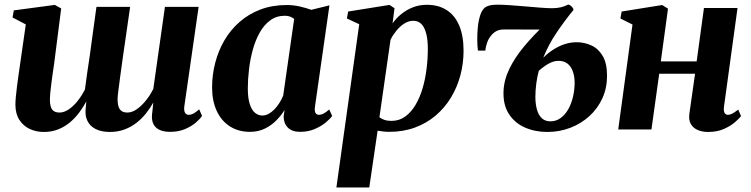

<svg xmlns="http://www.w3.org/2000/svg" viewBox="-20 -567 3290 841"><path d="M217 -287Q214 -267.5 210.8 -244.8Q207.5 -222 204.8 -200.2Q202 -178.5 200.2 -160.5Q198.5 -142.5 198.5 -132Q198.5 -101 208.2 -87.5Q218 -74 240.5 -74Q260.5 -74 281 -87.8Q301.5 -101.5 319.8 -124.5Q338 -147.5 352 -175Q356.5 -210 362.2 -249.5Q368 -289 373.5 -325Q378 -358 383 -395.5Q388 -433 393.2 -469.5Q398.5 -506 402.5 -537H550Q542.5 -483.5 534.5 -429.5Q526.5 -375.5 519.5 -325.8Q512.5 -276 507 -235.5Q501.5 -195 498.2 -168.2Q495 -141.5 495 -133.5Q495 -101.5 505.2 -87.8Q515.5 -74 537.5 -74Q558.5 -74 579.5 -88.8Q600.5 -103.5 619.2 -127Q638 -150.5 651.5 -177.5L702.5 -537H850L787 -98.5Q785.5 -80 791.2 -72Q797 -64 807 -64Q816.5 -64 826.5 -69.2Q836.5 -74.5 852.5 -88L865 -59.5Q856.5 -46 837.5 -29.8Q818.5 -13.5 790.2 -1.5Q762 10.5 725.5 10.5Q681 10.5 660.8 -11Q640.5 -32.5 647 -75L651.5 -118Q638 -93.5 619.5 -70.2Q601 -47 577.5 -28.8Q554 -10.5 525 0.2Q496 11 461.5 11Q424 11 399 -1.8Q374 -14.5 362.8 -37.8Q351.5 -61 355.5 -93L358 -122.5Q345 -98.5 327.5 -74.8Q310 -51 287 -31.5Q264 -12 235.2 -0.5Q206.5 11 171.5 11Q139 11 111 -1.8Q83 -14.5 65.5 -40.8Q48 -67 47.5 -107Q47.5 -123 49.5 -144.2Q51.5 -165.5 54.5 -189Q57.5 -212.5 60.8 -235.8Q64 -259 67 -279L93 -460L35 -490.5L40.5 -521.5L220 -545.5L248 -530Z M1359.5 -99Q1357 -79.5 1362.2 -71.8Q1367.5 -64 1377.5 -64Q1386 -64 1396.8 -69.2Q1407.5 -74.5 1422 -87.5L1435 -59Q1426 -46.5 1406.5 -30.2Q1387 -14 1358.5 -1.8Q1330 10.5 1294.5 10.5Q1258.5 10.5 1240.2 -8.8Q1222 -28 1222.5 -58L1226.5 -85.5Q1213 -63 1191.5 -40.8Q1170 -18.5 1140.8 -4Q1111.5 10.5 1075 10.5Q1024 10.5 986.5 -13.8Q949 -38 929 -81.8Q909 -125.5 909 -184Q909 -239.5 922.8 -292.2Q936.5 -345 963.2 -390.8Q990 -436.5 1029.8 -471.2Q1069.5 -506 1121.2 -525.5Q1173 -545 1236 -545Q1265.5 -545 1293.8 -538.5Q1322 -532 1343.5 -524L1423 -543.5ZM1268.5 -484Q1262 -489.5 1251.8 -493.8Q1241.5 -498 1228 -498Q1191 -498 1164 -478.2Q1137 -458.5 1118 -425Q1099 -391.5 1087.5 -349.8Q1076 -308 1070.8 -264Q1065.5 -220 1065.5 -179.5Q1065.5 -138 1073.8 -111.8Q1082 -85.5 1096.5 -73.2Q1111 -61 1129.5 -61Q1143 -61 1156 -68Q1169 -75 1181 -87Q1193 -99 1203.2 -115Q1213.5 -131 1220.5 -148.5Z M1453.5 254 1553.5 -461 1499.5 -486 1505 -516.5 1686 -545.5 1708 -531 1699.5 -464.5Q1714.5 -486.5 1737.2 -505Q1760 -523.5 1788.2 -534.8Q1816.5 -546 1849.5 -546Q1900 -546 1936 -523.2Q1972 -500.5 1991.2 -455.5Q2010.5 -410.5 2010.5 -344.5Q2010.5 -289 1996.5 -236.8Q1982.5 -184.5 1955.2 -139.5Q1928 -94.5 1888.2 -60.8Q1848.5 -27 1797.2 -8.2Q1746 10.5 1684.5 10.5Q1672.5 10.5 1659.5 9Q1646.5 7.5 1634 5.5L1597.5 254ZM1642 -53.5Q1651.5 -46 1664.2 -41.8Q1677 -37.5 1694.5 -37.5Q1729 -37.5 1755 -56.5Q1781 -75.5 1800 -107.5Q1819 -139.5 1831 -180.2Q1843 -221 1848.5 -265.8Q1854 -310.5 1854 -353.5Q1854 -390 1847.5 -417.5Q1841 -445 1827 -460.5Q1813 -476 1790.5 -476Q1769 -476 1749.5 -463Q1730 -450 1714.8 -430.8Q1699.5 -411.5 1690.5 -392.5Z M2106 -345.5H2073.5Q2071 -362.5 2070.5 -390.5Q2070 -418.5 2073 -448.5Q2076 -478.5 2084.2 -502.5Q2092.5 -526.5 2107 -536Q2114 -540.5 2126.2 -543.5Q2138.5 -546.5 2159.5 -546.5Q2183 -546.5 2214.8 -544.2Q2246.5 -542 2281 -539Q2315.5 -536 2346.5 -533.5Q2377.5 -531 2398.5 -531Q2419.5 -531 2437 -535.2Q2454.5 -539.5 2467.5 -546.5Q2471 -548 2477.2 -543.8Q2483.5 -539.5 2488 -533.8Q2492.5 -528 2491.5 -523Q2449 -470.5 2415.8 -420.8Q2382.5 -371 2359.5 -314Q2380.5 -335 2404 -350Q2427.5 -365 2453 -373.5Q2478.5 -382 2506 -382Q2539.5 -382 2570 -368.2Q2600.5 -354.5 2619.8 -322.2Q2639 -290 2639 -235Q2639 -181.5 2618.5 -136.5Q2598 -91.5 2561.8 -58.5Q2525.5 -25.5 2478.2 -7.2Q2431 11 2377 11Q2323.5 11 2279.2 -8.5Q2235 -28 2209.2 -67.5Q2183.5 -107 2185.5 -166Q2187 -215.5 2210.8 -264.8Q2234.5 -314 2275 -362.8Q2315.5 -411.5 2366 -459L2356 -437.5Q2348 -437.5 2333 -437.5Q2318 -437.5 2299 -437.5Q2280 -437.5 2259.8 -437.8Q2239.5 -438 2221 -438Q2202.5 -438 2189 -438Q2168.5 -438 2155.2 -431.2Q2142 -424.5 2132 -412Q2120.5 -399.5 2113.8 -380.5Q2107 -361.5 2106 -345.5ZM2390.5 -35.5Q2416 -35.5 2436 -50.2Q2456 -65 2469.5 -89.2Q2483 -113.5 2490 -143.8Q2497 -174 2497 -204.5Q2497 -231.5 2489.5 -253.2Q2482 -275 2466.5 -287.8Q2451 -300.5 2427 -300.5Q2411 -300.5 2395.8 -294.2Q2380.5 -288 2366.5 -278Q2352.5 -268 2340 -257Q2333.5 -233 2329.2 -202.5Q2325 -172 2325 -140.5Q2325.5 -109 2332.5 -85.2Q2339.5 -61.5 2354 -48.5Q2368.5 -35.5 2390.5 -35.5Z M3151 -98Q3149 -79 3154.5 -71.5Q3160 -64 3168 -64Q3177 -64 3187 -69Q3197 -74 3213.5 -87L3226 -58.5Q3218 -48 3199 -31.5Q3180 -15 3150.5 -2Q3121 11 3081.5 11Q3057 11 3037 2.8Q3017 -5.5 3006.5 -23Q2996 -40.5 2999.5 -68L3024.5 -244H2867.5L2833.5 0H2688L2750.5 -459.5L2697.5 -486L2703 -516.5L2880.5 -545L2906 -529L2874.5 -298H3031.5L3063.5 -532H3210.5Z"/></svg>

Font: Merriweather 72pt ExtraBold
Style: Italic
Weight: 800
Italic angle: -7.8°
Version: Version 2.101